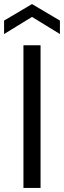

<svg xmlns="http://www.w3.org/2000/svg" viewBox="-48 -922 314 942"><path d="M67 0V-700H151V0ZM-28 -755V-821L109 -902L246 -821V-755L109 -839Z"/></svg>

Font: DM Sans 28pt
Style: Regular
Weight: 400
Version: Version 4.004;gftools[0.9.30]